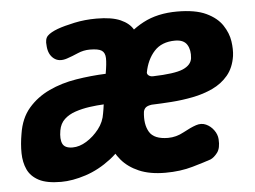

<svg xmlns="http://www.w3.org/2000/svg" viewBox="-43 -570 849 640"><g transform="rotate(-5 381.0 -250.0)"><path d="M486 16Q434 16 398 0.5Q362 -15 340 -41Q318 -67 308 -98.5Q298 -130 296.5 -163Q295 -196 300 -225L304 -250Q310 -291 328 -337Q346 -383 377.5 -424Q409 -465 457 -490.5Q505 -516 571 -516Q632 -516 668 -499Q704 -482 721.5 -455.5Q739 -429 743 -401.5Q747 -374 744 -352Q738 -313 717 -288Q696 -263 665 -248.5Q634 -234 598 -227Q562 -220 526.5 -217.5Q491 -215 460 -214Q446 -212 440 -207Q434 -202 432 -193Q427 -151 442.5 -125Q458 -99 505 -99Q532 -99 557.5 -113Q583 -127 601 -133Q619 -139 634.5 -132Q650 -125 660.5 -110.5Q671 -96 672 -80Q674 -50 662.5 -35Q651 -20 639 -15Q619 -8 577.5 4Q536 16 486 16ZM472 -308Q545 -310 573 -322Q601 -334 604 -357Q607 -384 596 -402Q585 -420 556 -420Q511 -420 486 -392.5Q461 -365 453 -322Q453 -316 458.5 -312Q464 -308 472 -308ZM137 16Q89 16 62.5 2Q36 -12 25 -36Q14 -60 13.5 -90.5Q13 -121 19 -155Q27 -207 55.5 -240Q84 -273 125.5 -292.5Q167 -312 216.5 -320Q266 -328 316 -330Q322 -364 321.5 -382Q321 -400 310 -407.5Q299 -415 270 -415Q249 -415 229.5 -406.5Q210 -398 192 -392Q165 -383 147.5 -397Q130 -411 128 -439Q128 -439 128 -439.5Q128 -440 128 -440Q125 -463 135.5 -473.5Q146 -484 170 -493Q192 -501 227 -508.5Q262 -516 301 -516Q352 -516 381.5 -503Q411 -490 423.5 -467.5Q436 -445 438 -414.5Q440 -384 434.5 -349Q429 -314 423 -275L419 -249Q407 -177 376.5 -126.5Q346 -76 305 -44.5Q264 -13 219.5 1.5Q175 16 137 16ZM185 -95Q208 -95 231.5 -109.5Q255 -124 273.5 -147.5Q292 -171 296 -200L301 -229Q278 -228 253 -224.5Q228 -221 205.5 -213.5Q183 -206 168 -192Q153 -178 149 -155Q144 -126 151.5 -110.5Q159 -95 185 -95Z"/></g></svg>

Font: Winky Sans SemiBold
Style: Italic
Weight: 600
Italic angle: -8.97852°
Designer: Simon Atzbach
Foundry: typofactur
Version: Version 1.205